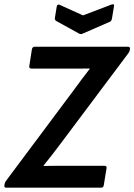

<svg xmlns="http://www.w3.org/2000/svg" viewBox="-32 -872 624 892"><path d="M-2.8 0Q-12.9 0 -11.9 -10.5L-10.9 -15Q-10.5 -19.4 -9.2 -22.9Q-7.9 -26.4 -5.1 -30.4L313.2 -456.7Q330.9 -481.4 349.1 -505.5Q367.4 -529.7 385.1 -552.3V-553.7Q358.8 -553.3 332.8 -553.3Q306.9 -553.3 280.2 -553.3H114.1Q109.1 -553.3 106 -556.3Q103 -559.4 104 -564.4L116.3 -643.9Q119.6 -655 129.1 -655H562.7Q572.8 -655 572.1 -644.5L570.7 -639.3Q570.4 -635.6 568.7 -632.3Q567 -628.9 564.7 -625.2L246.7 -200.9Q228.1 -176.1 208.9 -151.4Q189.7 -126.7 170.4 -102.7V-101Q198 -101.7 224.6 -101.7Q251.2 -101.7 278.8 -101.7H452.6Q465.4 -101.7 463 -90.6L450.1 -11.1Q448.1 0 437.3 0ZM485.5 -850.7Q491.6 -853.4 495.3 -851.5Q499 -849.7 497.7 -843.6L487.9 -784.6Q485.5 -773.9 478.5 -770.9L351.8 -715.6Q344.4 -711.9 335.9 -715.6L230.8 -773.7Q221.3 -778.8 223 -788.6L231.5 -841.2Q233.9 -854.4 245.7 -849.3L353.6 -800.5Z"/></svg>

Font: Sofia Sans Semi Condensed
Style: Italic
Weight: 400
Italic angle: -9°
Designer: Botio Nikoltchev, Ani Petrova
Foundry: lettersoup
Version: Version 4.101